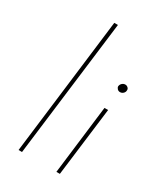

<svg xmlns="http://www.w3.org/2000/svg" viewBox="-187 -833 791 914"><g transform="rotate(30 208.0 -376.0)"><path d="M183 -752 90 0H71L163 -752Z M345 -378 298 0H279L325 -378ZM330 -500Q331 -510 338.5 -517Q346 -524 356 -524Q364 -524 370.5 -518Q377 -512 376 -504Q376 -494 368.5 -487Q361 -480 351 -480Q342 -480 336 -486.5Q330 -493 330 -500Z"/></g></svg>

Font: Josefin Sans Thin
Style: Italic
Weight: 200
Italic angle: -7°
Designer: Santiago Orozco
Foundry: Typemade
Version: Version 2.000